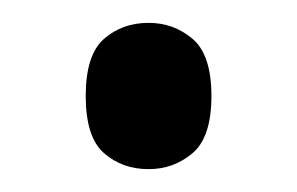

<svg xmlns="http://www.w3.org/2000/svg" viewBox="-20 -440 260 168"><path d="M110 -292Q87 -292 71 -306Q55 -320 55 -356Q55 -392 71 -406Q87 -420 110 -420Q132 -420 148.5 -406Q165 -392 165 -356Q165 -320 148.5 -306Q132 -292 110 -292Z"/></svg>

Font: Noto Serif Thai Condensed
Style: Regular
Weight: 400
Width: 3
Designer: Monotype Design Team
Foundry: Monotype Imaging Inc.
Version: Version 2.002; ttfautohint (v1.8.4.7-5d5b)